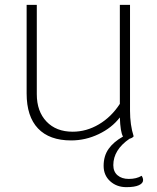

<svg xmlns="http://www.w3.org/2000/svg" viewBox="-20 -570 649 793"><path d="M571 174Q571 187 553.5 195Q536 203 502 203Q462 203 435 178.5Q408 154 408 115Q408 74 428.5 45Q449 16 488 -6Q477 -25 475 -85Q442 -42 387.5 -16Q333 10 274 10Q184 10 137 -39.5Q90 -89 90 -184V-550H132V-181Q132 -110 172 -68Q212 -26 280 -26Q337 -26 388.5 -56.5Q440 -87 475 -141V-550H517V-113Q517 -54 532 -7Q527 0 515 3Q448 49 448 112Q448 139 465.5 154Q483 169 512 169Q544 169 565 156Q571 165 571 174Z"/></svg>

Font: Krub ExtraLight
Style: Regular
Weight: 275
Designer: Ekaluck Peanpanawate
Foundry: Cadson Demak Co.,Ltd.
Version: Version 1.000; ttfautohint (v1.6)